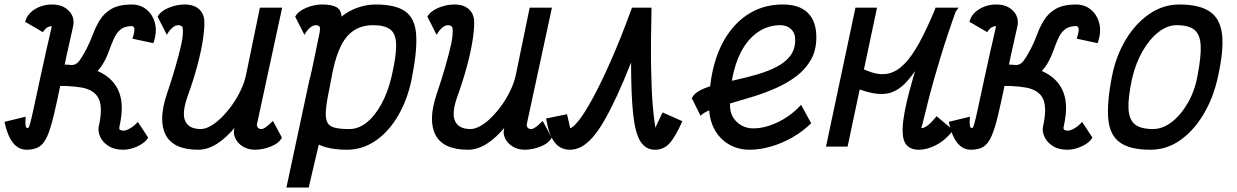

<svg xmlns="http://www.w3.org/2000/svg" viewBox="-81 -652 5501 854"><path d="M38 14Q1 14 -23.5 -17Q-48 -48 -61 -110L33 -133Q31 -103 33 -92.5Q35 -82 42 -82Q47 -82 52.5 -101Q58 -120 69 -171Q80 -222 100 -315Q120 -408 154 -555Q156 -561 158 -556Q160 -551 159.5 -543.5Q159 -536 151 -536Q141 -536 131 -531Q121 -526 110 -509L31 -555Q40 -590 74 -611Q108 -632 151 -632Q198 -632 225.5 -603.5Q253 -575 244 -534Q213 -398 193.5 -302Q174 -206 159.5 -144.5Q145 -83 130 -48Q115 -13 93.5 0.5Q72 14 38 14ZM467 14Q427 14 401 -3Q375 -20 364.5 -44Q354 -68 358 -88H450Q448 -77 453.5 -74Q459 -71 469 -71Q481 -71 500 -82.5Q519 -94 532 -110L578 -40Q566 -18 532.5 -2Q499 14 467 14ZM358 -88Q377 -172 358.5 -212Q340 -252 282.5 -262.5Q225 -273 127 -269L148 -365Q262 -369 338 -342Q414 -315 444 -253Q474 -191 450 -88ZM127 -271 148 -365Q188 -365 211 -363Q234 -361 247.5 -364Q261 -367 273 -383Q285 -399 304 -435Q320 -466 332.5 -500Q345 -534 363.5 -563.5Q382 -593 414 -612Q446 -631 500 -632Q543 -633 571.5 -609Q600 -585 609 -546Q618 -507 601 -460L508 -480Q519 -513 516.5 -525Q514 -537 503 -536Q471 -535 453.5 -519.5Q436 -504 425 -479Q414 -454 403.5 -424.5Q393 -395 376 -366.5Q359 -338 329.5 -315Q300 -292 251 -279.5Q202 -267 127 -271Z M661 -497 620 -578Q634 -603 669.5 -617.5Q705 -632 740 -632Q781 -632 804 -611.5Q827 -591 828 -556Q829 -528 822 -479Q815 -430 798 -365Q781 -300 753 -222Q727 -149 743 -113.5Q759 -78 812 -78Q832 -78 856.5 -92Q881 -106 905.5 -130.5Q930 -155 952 -186Q974 -217 990.5 -252Q1007 -287 1014 -322L1075 -618H1174L1064 -109Q1064 -106 1062.5 -101.5Q1061 -97 1062 -92Q1064 -85 1069 -81.5Q1074 -78 1081 -78Q1089 -78 1099.5 -85Q1110 -92 1133 -114L1173 -40Q1160 -15 1124 -0.5Q1088 14 1053 14Q1022 14 998 -1Q974 -16 964 -40.5Q954 -65 965 -93L968 -90Q925 -38 883.5 -12Q842 14 801 14Q691 14 656.5 -51Q622 -116 661 -233Q683 -298 699.5 -355Q716 -412 725.5 -455.5Q735 -499 732 -525Q731 -533 725.5 -536.5Q720 -540 712 -540Q699 -540 685.5 -528.5Q672 -517 661 -497Z M1590 -632Q1679 -632 1722 -601Q1765 -570 1770 -498.5Q1775 -427 1751 -305Q1733 -213 1691.5 -140.5Q1650 -68 1591 -27Q1532 14 1462 14Q1434 14 1410.5 11Q1387 8 1369 3Q1351 -2 1337 -9L1292 182H1193L1293 -286Q1294 -291 1295.5 -297.5Q1297 -304 1300 -313Q1301 -316 1301.5 -321.5Q1302 -327 1305 -335L1341 -509Q1341 -513 1341.5 -517Q1342 -521 1343 -526Q1342 -533 1337 -536.5Q1332 -540 1324 -540Q1311 -540 1297.5 -528.5Q1284 -517 1273 -497L1232 -578Q1246 -603 1281.5 -617.5Q1317 -632 1352 -632Q1396 -632 1416.5 -619.5Q1437 -607 1438 -578Q1460 -596 1485.5 -608Q1511 -620 1537.5 -626Q1564 -632 1590 -632ZM1661 -313Q1682 -404 1681 -453Q1680 -502 1655 -521Q1630 -540 1579 -540Q1531 -540 1496 -518.5Q1461 -497 1437.5 -452Q1414 -407 1399 -335L1383 -252Q1371 -195 1368.5 -160Q1366 -125 1375 -107.5Q1384 -90 1408 -84Q1432 -78 1473 -78Q1514 -78 1551 -108Q1588 -138 1616.5 -191Q1645 -244 1661 -313Z M1861 -497 1820 -578Q1834 -603 1869.5 -617.5Q1905 -632 1940 -632Q1981 -632 2004 -611.5Q2027 -591 2028 -556Q2029 -528 2022 -479Q2015 -430 1998 -365Q1981 -300 1953 -222Q1927 -149 1943 -113.5Q1959 -78 2012 -78Q2032 -78 2056.5 -92Q2081 -106 2105.5 -130.5Q2130 -155 2152 -186Q2174 -217 2190.5 -252Q2207 -287 2214 -322L2275 -618H2374L2264 -109Q2264 -106 2262.5 -101.5Q2261 -97 2262 -92Q2264 -85 2269 -81.5Q2274 -78 2281 -78Q2289 -78 2299.5 -85Q2310 -92 2333 -114L2373 -40Q2360 -15 2324 -0.5Q2288 14 2253 14Q2222 14 2198 -1Q2174 -16 2164 -40.5Q2154 -65 2165 -93L2168 -90Q2125 -38 2083.5 -12Q2042 14 2001 14Q1891 14 1856.5 -51Q1822 -116 1861 -233Q1883 -298 1899.5 -355Q1916 -412 1925.5 -455.5Q1935 -499 1932 -525Q1931 -533 1925.5 -536.5Q1920 -540 1912 -540Q1899 -540 1885.5 -528.5Q1872 -517 1861 -497Z M2866 -152 2954 -113Q2923 -43 2897 -14.5Q2871 14 2833 14Q2792 14 2768.5 -21.5Q2745 -57 2735.5 -142Q2726 -227 2726 -374Q2692 -288 2662 -223.5Q2632 -159 2605.5 -113.5Q2579 -68 2554 -40Q2529 -12 2504.5 1Q2480 14 2454 14Q2411 14 2385.5 -19.5Q2360 -53 2348 -125L2441 -144Q2449 -112 2451.5 -99Q2454 -86 2454.5 -84Q2455 -82 2454 -82Q2466 -82 2492.5 -115Q2519 -148 2555.5 -215Q2592 -282 2636.5 -382.5Q2681 -483 2730 -618H2817Q2813 -456 2815 -351.5Q2817 -247 2822 -188Q2827 -129 2831 -105.5Q2835 -82 2833 -82Q2833 -82 2839 -95Q2845 -108 2853 -124.5Q2861 -141 2866 -152Z M3482 -186 3527 -104Q3492 -69 3445.5 -42Q3399 -15 3349 -0.5Q3299 14 3254 14Q3201 14 3160 -10.5Q3119 -35 3096 -78.5Q3073 -122 3073 -178Q3073 -282 3096 -365.5Q3119 -449 3162.5 -508.5Q3206 -568 3266 -600Q3326 -632 3401 -632Q3475 -632 3512.5 -594.5Q3550 -557 3550 -486Q3550 -428 3525.5 -385.5Q3501 -343 3460.5 -312.5Q3420 -282 3370 -260Q3320 -238 3268 -222Q3216 -206 3168.5 -192.5Q3121 -179 3085.5 -166Q3050 -153 3035 -137L2996 -215Q3006 -237 3035.5 -251.5Q3065 -266 3106.5 -276.5Q3148 -287 3195.5 -297.5Q3243 -308 3289 -321.5Q3335 -335 3373 -354.5Q3411 -374 3433.5 -403Q3456 -432 3456 -475Q3456 -505 3437.5 -522.5Q3419 -540 3390 -540Q3341 -540 3300 -515.5Q3259 -491 3229 -445Q3199 -399 3182.5 -333Q3166 -267 3166 -184Q3166 -138 3196.5 -109.5Q3227 -81 3270 -81Q3306 -81 3345 -94.5Q3384 -108 3420 -132Q3456 -156 3482 -186Z M3689 0H3593L3724 -618H3820ZM4085 -135 4159 -73Q4126 -30 4085 -8Q4044 14 4006 14Q3963 14 3945.5 -15Q3928 -44 3936.5 -114.5Q3945 -185 3981 -308Q4017 -431 4080 -618H4183Q4121 -537 4078.5 -471.5Q4036 -406 4004.5 -358Q3973 -310 3944 -280.5Q3915 -251 3881.5 -240Q3848 -229 3802 -237.5Q3756 -246 3688 -276L3709 -371Q3758 -342 3798 -329.5Q3838 -317 3873 -325.5Q3908 -334 3941 -367Q3974 -400 4008 -462Q4042 -524 4081 -618H4176Q4131 -492 4101 -393Q4071 -294 4053 -224.5Q4035 -155 4026.5 -118.5Q4018 -82 4016 -82Q4030 -82 4046 -94.5Q4062 -107 4085 -135Z M4238 14Q4201 14 4176.5 -17Q4152 -48 4139 -110L4233 -133Q4231 -103 4233 -92.5Q4235 -82 4242 -82Q4247 -82 4252.5 -101Q4258 -120 4269 -171Q4280 -222 4300 -315Q4320 -408 4354 -555Q4356 -561 4358 -556Q4360 -551 4359.5 -543.5Q4359 -536 4351 -536Q4341 -536 4331 -531Q4321 -526 4310 -509L4231 -555Q4240 -590 4274 -611Q4308 -632 4351 -632Q4398 -632 4425.5 -603.5Q4453 -575 4444 -534Q4413 -398 4393.5 -302Q4374 -206 4359.5 -144.5Q4345 -83 4330 -48Q4315 -13 4293.5 0.5Q4272 14 4238 14ZM4667 14Q4627 14 4601 -3Q4575 -20 4564.5 -44Q4554 -68 4558 -88H4650Q4648 -77 4653.5 -74Q4659 -71 4669 -71Q4681 -71 4700 -82.5Q4719 -94 4732 -110L4778 -40Q4766 -18 4732.5 -2Q4699 14 4667 14ZM4558 -88Q4577 -172 4558.5 -212Q4540 -252 4482.5 -262.5Q4425 -273 4327 -269L4348 -365Q4462 -369 4538 -342Q4614 -315 4644 -253Q4674 -191 4650 -88ZM4327 -271 4348 -365Q4388 -365 4411 -363Q4434 -361 4447.5 -364Q4461 -367 4473 -383Q4485 -399 4504 -435Q4520 -466 4532.5 -500Q4545 -534 4563.5 -563.5Q4582 -593 4614 -612Q4646 -631 4700 -632Q4743 -633 4771.5 -609Q4800 -585 4809 -546Q4818 -507 4801 -460L4708 -480Q4719 -513 4716.5 -525Q4714 -537 4703 -536Q4671 -535 4653.5 -519.5Q4636 -504 4625 -479Q4614 -454 4603.5 -424.5Q4593 -395 4576 -366.5Q4559 -338 4529.5 -315Q4500 -292 4451 -279.5Q4402 -267 4327 -271Z M5036 14Q4945 14 4900 -18.5Q4855 -51 4848.5 -123Q4842 -195 4865 -313Q4883 -404 4926.5 -476Q4970 -548 5031.5 -590Q5093 -632 5164 -632Q5255 -632 5301.5 -599.5Q5348 -567 5355 -495Q5362 -423 5335 -305Q5315 -215 5271.5 -142.5Q5228 -70 5168 -28Q5108 14 5036 14ZM5047 -78Q5090 -78 5130.5 -109Q5171 -140 5202 -193.5Q5233 -247 5245 -313Q5262 -400 5259.5 -449.5Q5257 -499 5231.5 -519.5Q5206 -540 5153 -540Q5111 -540 5071.5 -509Q5032 -478 5001.5 -425Q4971 -372 4955 -305Q4936 -218 4938.5 -168.5Q4941 -119 4967.5 -98.5Q4994 -78 5047 -78Z"/></svg>

Font: Victor Mono Thin
Style: Italic
Weight: 100
Italic angle: -12°
Monospace: yes
Designer: Rune Bjørnerås
Version: Version 1.561;gftools[0.9.30]